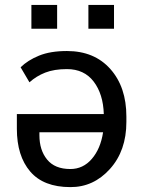

<svg xmlns="http://www.w3.org/2000/svg" viewBox="-20 -744 567 773"><path d="M249.5 -538.6Q359.9 -538.6 424.3 -466.1Q488.8 -393.6 488.8 -274.9V-252.9Q488.8 -137.2 422.6 -63.7Q356.4 9.8 263.2 9.3Q155.3 9.3 101.6 -53.5Q47.9 -116.2 47.9 -225.6V-284.7H397.9Q395.5 -365.2 357.2 -415.5Q318.8 -465.8 249.5 -465.8Q198.2 -465.8 162.1 -451.7Q126 -437.5 98.6 -412.6L63 -473.1Q91.8 -501.5 137.2 -520Q182.6 -538.6 249.5 -538.6ZM263.2 -63.5Q314.5 -63.5 349.6 -104.2Q384.8 -145 395 -211.4H138.7V-199.2Q138.7 -139.6 169.7 -101.6Q200.7 -63.5 263.2 -63.5ZM439 -628.4H335.9V-724.1H439ZM210 -628.4H106.4V-724.1H210Z"/></svg>

Font: Roboto Web
Style: Regular
Weight: 400
Designer: Google
Version: Version 1.200310; 2013